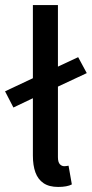

<svg xmlns="http://www.w3.org/2000/svg" viewBox="-28 -729 363 759"><path d="M25 -304 -8 -368 111 -424 189 -460 281 -503 315 -440 189 -381 111 -345ZM202 10Q166 10 144 -5Q122 -20 112 -47.5Q102 -75 102 -114V-709H201V-108Q201 -88 208.5 -80Q216 -72 226 -72Q230 -72 233.5 -72.5Q237 -73 243 -74L256 0Q247 5 233 7.5Q219 10 202 10Z"/></svg>

Font: Mada Medium
Style: Regular
Weight: 500
Designer: Khaled Hosny
Version: Version 1.5